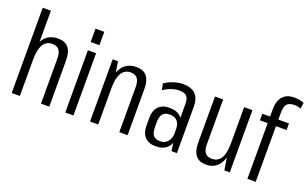

<svg xmlns="http://www.w3.org/2000/svg" viewBox="-85 -1156 2508 1566"><g transform="rotate(20 1168.5 -373.5)"><path d="M326 -391Q326 -441 307 -465.5Q288 -490 248 -490Q196 -490 169.5 -446.5Q143 -403 143 -316L112 -248V-306Q112 -427 153.5 -487Q195 -547 278 -547Q338 -547 368 -510.5Q398 -474 398 -399V0H326ZM72 -740H143V-363V0H72Z M608 -540V0H537V-540ZM611 -727V-611H535V-727Z M1006 -391Q1006 -441 987 -465.5Q968 -490 928 -490Q876 -490 849.5 -446.5Q823 -403 823 -316L792 -248V-306Q792 -427 833.5 -487Q875 -547 958 -547Q1018 -547 1048 -510.5Q1078 -474 1078 -399V0H1006ZM752 -540H798L823 -387V0H752Z M1434 -178V-404Q1434 -448 1414.5 -467.5Q1395 -487 1352 -487Q1318 -487 1281 -474Q1244 -461 1215 -439L1204 -495Q1225 -511 1252 -522.5Q1279 -534 1307.5 -540.5Q1336 -547 1363 -547Q1434 -547 1470 -511Q1506 -475 1506 -404V0H1459ZM1322 7Q1262 7 1229 -27.5Q1196 -62 1196 -126V-194Q1196 -257 1229 -292Q1262 -327 1323 -327Q1388 -327 1423 -293Q1458 -259 1458 -195V-127Q1458 -62 1422.5 -27.5Q1387 7 1322 7ZM1345 -44Q1384 -44 1408.5 -72.5Q1433 -101 1433 -145V-177Q1433 -225 1411 -250.5Q1389 -276 1347 -276Q1303 -276 1284 -253Q1265 -230 1265 -175V-143Q1265 -89 1283.5 -66.5Q1302 -44 1345 -44Z M1711 -149Q1711 -101 1730 -77.5Q1749 -54 1789 -54Q1841 -54 1867 -96.5Q1893 -139 1893 -224L1916 -292V-234Q1916 -114 1877 -53.5Q1838 7 1760 7Q1699 7 1669.5 -30Q1640 -67 1640 -141V-540H1711ZM1965 0H1918L1893 -153V-540H1965Z M2118 -600Q2118 -676 2152.5 -715Q2187 -754 2253 -754Q2275 -754 2298.5 -750Q2322 -746 2337 -738L2329 -686Q2319 -691 2303 -694Q2287 -697 2273 -697Q2228 -697 2209 -674.5Q2190 -652 2190 -600V0H2118ZM2051 -540H2282V-483H2051Z"/></g></svg>

Font: Pathway Extreme Condensed Light
Style: Regular
Weight: 300
Width: 3
Version: Version 1.001;gftools[0.9.26]